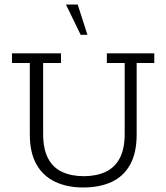

<svg xmlns="http://www.w3.org/2000/svg" viewBox="-20 -819 736 850"><path d="M348 11Q277 11 223.5 -14.5Q170 -40 141 -92Q112 -144 112 -224V-540H33V-583H250V-540H171V-226Q171 -159 193 -117.5Q215 -76 256 -57.5Q297 -39 351 -39Q405 -39 446 -57.5Q487 -76 509.5 -117.5Q532 -159 532 -226V-540H453V-583H663V-540H585V-224Q585 -142 556 -90Q527 -38 474 -13.5Q421 11 348 11ZM337 -665 272 -799H324L367 -665Z"/></svg>

Font: Rokkitt Light
Style: Regular
Weight: 300
Version: Version 3.103